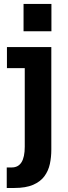

<svg xmlns="http://www.w3.org/2000/svg" viewBox="-20 -734 340 954"><path d="M97 -714.5H235.5V-578.5H97ZM13.5 200V98H38.5Q103 98 103 -5V-395.5H14.5V-500H235V10Q235 46.5 227.8 80.5Q220.5 114.5 200.8 141.5Q181 168.5 144.8 184.2Q108.5 200 51 200Z"/></svg>

Font: Trispace Condensed SemiBold
Style: Regular
Weight: 600
Width: 3
Designer: Tyler Finck
Foundry: Etcetera Type Company
Version: Version 1.210; ttfautohint (v1.8.3)